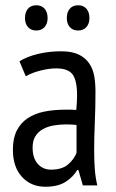

<svg xmlns="http://www.w3.org/2000/svg" viewBox="-20 -703 440 730"><path d="M54 -470Q83 -488 124.5 -498Q166 -508 212 -508Q254 -508 279.5 -495.5Q305 -483 319.5 -461.5Q334 -440 338.5 -412.5Q343 -385 343 -355Q343 -295 340.5 -238Q338 -181 338 -130Q338 -92 340.5 -59.5Q343 -27 350 2H295L278 -57H274Q259 -31 230 -12Q201 7 152 7Q98 7 63.5 -30.5Q29 -68 29 -134Q29 -177 43.5 -206Q58 -235 84.5 -253Q111 -271 147.5 -278.5Q184 -286 229 -286Q239 -286 249 -286Q259 -286 270 -285Q273 -316 273 -340Q273 -397 256 -420Q239 -443 194 -443Q166 -443 133 -434.5Q100 -426 78 -413ZM271 -228Q261 -229 251 -229.5Q241 -230 231 -230Q207 -230 184 -226Q161 -222 143 -212Q125 -202 114.5 -185Q104 -168 104 -142Q104 -102 123.5 -80Q143 -58 174 -58Q216 -58 239 -78Q262 -98 271 -122ZM75 -634Q75 -657 86.5 -670Q98 -683 118 -683Q138 -683 149.5 -670Q161 -657 161 -634Q161 -613 149.5 -600Q138 -587 118 -587Q98 -587 86.5 -600Q75 -613 75 -634ZM234 -634Q234 -657 245.5 -670Q257 -683 277 -683Q297 -683 308.5 -670Q320 -657 320 -634Q320 -613 308.5 -600Q297 -587 277 -587Q257 -587 245.5 -600Q234 -613 234 -634Z"/></svg>

Font: PT Sans Narrow
Style: Regular
Weight: 400
Width: 3
Designer: A.Korolkova, O.Umpeleva, V.Yefimov
Foundry: ParaType Ltd
Version: Version 2.003W OFL